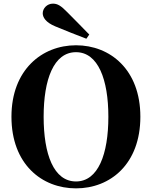

<svg xmlns="http://www.w3.org/2000/svg" viewBox="-20 -1016 835 1056"><path d="M471 -826C431 -868 387 -911 350 -949C315 -985 296 -996 271 -996C239 -996 215 -970 215 -943C215 -921 231 -893 284 -871C341 -847 398 -825 455 -803ZM220 -374C220 -578 275 -729 398 -729C520 -729 576 -578 576 -374C576 -168 520 -18 398 -18C275 -18 220 -168 220 -374ZM398 -767C211 -767 43 -632 43 -374C43 -113 210 20 398 20C587 20 752 -114 752 -374C752 -633 586 -767 398 -767Z"/></svg>

Font: Noto Serif KR Black
Style: Regular
Weight: 900
Version: Version 1.001;PS 1.001;hotconv 16.6.54;makeotf.lib2.5.65590